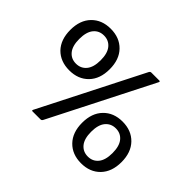

<svg xmlns="http://www.w3.org/2000/svg" viewBox="-155 -953 1206 1206"><g transform="rotate(45 447.5 -350.0)"><path d="M87.9 -394C120.1 -361.5 162.5 -345.2 215.1 -345.2C267.7 -345.2 310 -361.7 342 -394.5C374.1 -427.4 390.1 -472.6 390.1 -530C390.1 -587.5 374.1 -632.6 342 -665.5C310 -698.4 267.7 -714.8 215.1 -714.8C162.5 -714.8 120.2 -698.4 88.1 -665.5C56.1 -632.6 40 -587.5 40 -530C40 -472.6 56 -427.2 87.9 -394ZM214.8 -654.8C243.5 -654.8 266.5 -644.3 283.9 -623.3C301.4 -602.3 310.1 -571.1 310.1 -529.8C310.1 -488.4 301.4 -457.3 283.9 -436.3C266.5 -415.3 243.5 -404.8 214.8 -404.8C186.2 -404.8 163.2 -415.3 146 -436.3C128.7 -457.3 120.1 -488.4 120.1 -529.8C120.1 -571.1 128.7 -602.3 146 -623.3C163.2 -644.3 186.2 -654.8 214.8 -654.8ZM230 -9.8C226.7 -3.3 228.4 0 234.9 0H305.2C311.7 0 316.6 -3.3 319.8 -9.8L665 -689.9C668.3 -696.8 666.7 -700.2 660.2 -700.2H589.8C583.3 -700.2 578.5 -696.8 575.2 -689.9ZM679.9 15.1C732.5 15.1 774.8 -1.4 806.9 -34.4C838.9 -67.5 855 -112.6 855 -169.9C855 -227.2 838.9 -272.4 806.9 -305.4C774.8 -338.5 732.5 -355 679.9 -355C627.4 -355 585 -338.5 553 -305.4C520.9 -272.4 504.9 -227.2 504.9 -169.9C504.9 -112.6 520.9 -67.5 553 -34.4C585 -1.4 627.4 15.1 679.9 15.1ZM680.2 -294.9C708.8 -294.9 731.8 -284.4 749 -263.4C766.3 -242.4 774.9 -211.3 774.9 -169.9C774.9 -128.6 766.3 -97.4 749 -76.4C731.8 -55.4 708.8 -44.9 680.2 -44.9C651.5 -44.9 628.5 -55.4 611.1 -76.4C593.7 -97.4 585 -128.6 585 -169.9C585 -211.3 593.7 -242.4 611.1 -263.4C628.5 -284.4 651.5 -294.9 680.2 -294.9Z"/></g></svg>

Font: Numans
Style: Regular
Weight: 400
Designer: Jovanny Lemonad
Foundry: Jovanny Lemonad
Version: Version 001.001